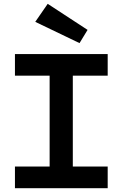

<svg xmlns="http://www.w3.org/2000/svg" viewBox="-20 -982 640 1002"><path d="M58 -700V-587H239V-113H58V0H542V-113H360V-587H542V-700ZM395 -757 437 -826 229 -962 164 -868Z"/></svg>

Font: Kode Mono
Style: Bold
Weight: 700
Monospace: yes
Designer: Isa Ozler
Foundry: Kadena LLC
Version: Version 1.206;gftools[0.9.28]